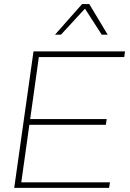

<svg xmlns="http://www.w3.org/2000/svg" viewBox="-20 -909 631 929"><path d="M48.8 0 142.1 -660.2H585L581.1 -632.8H168L126 -333H496.1L492.2 -305.2H122.1L83 -26.9H512.2L507.8 0ZM246.1 -741.2 377 -889.2H412.1L501 -741.2H472.2L391.1 -867.2L274.9 -741.2Z"/></svg>

Font: Human Sans ExtraLight
Style: Italic
Weight: 200
Italic angle: -8°
Designer: Tim Radville
Foundry: Continuum
Version: Version 1.000;FEAKit 1.0